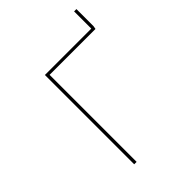

<svg xmlns="http://www.w3.org/2000/svg" viewBox="-186 -703 788 788"><g transform="rotate(-45 208.0 -309.0)"><path d="M389.9 -618.1V-518.3H120.7V0H134.7V-505.1H401.1L403.4 -518.3V-618.1Z"/></g></svg>

Font: Fira Sans Hair
Style: Regular
Weight: 100
Designer: bBox Type GmbH & Carrois Corporate GbR & Edenspiekermann AG
Foundry: bBox Type GmbH & Carrois Corporate GbR & Edenspiekermann AG
Version: Version 4.300;PS 004.300;hotconv 1.0.88;makeotf.lib2.5.64775